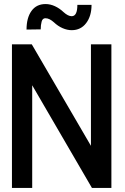

<svg xmlns="http://www.w3.org/2000/svg" viewBox="-20 -930 619 948"><path d="M39 -2V-711H137L429 -210V-711H530V-2H434L139 -509V-2ZM111 -784Q111 -842 135.5 -876Q160 -910 205 -910Q228 -910 251 -899.5Q274 -889 294 -870Q316 -850 334 -850Q362 -850 362 -906H432Q432 -851 405.5 -816Q379 -781 334 -781Q312 -781 289 -791Q266 -801 246 -820Q236 -829 225.5 -834.5Q215 -840 204 -840Q190 -840 185.5 -823Q181 -806 181 -785Z"/></svg>

Font: Fundamental  Brigade
Style: Regular
Weight: 400
Designer: Peter Wiegel, original typeface by Arno Drescher 1935
Foundry: Peter Wiegel
Version: Version 0.000 2012 initial release